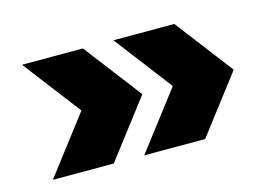

<svg xmlns="http://www.w3.org/2000/svg" viewBox="-57 -574 774 548"><g transform="rotate(-15 330.0 -300.0)"><path d="M40 -130 170 -300 40 -470H220L350 -300L220 -130ZM310 -130 440 -300 310 -470H490L620 -300L490 -130Z"/></g></svg>

Font: Rowdies
Style: Bold
Weight: 700
Designer: Jaikishan Patel
Version: Version 1.000; ttfautohint (v1.8.3)